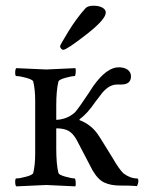

<svg xmlns="http://www.w3.org/2000/svg" viewBox="-20 -662 528 685"><path d="M357.4 -617.2Q357.4 -592.8 287.6 -538.6Q217.8 -484.4 206.1 -484.4Q201.2 -484.4 197.8 -488.8Q194.3 -493.2 194.3 -497.1Q194.3 -501 223.1 -548.3Q252 -595.7 285.2 -632.8Q293.9 -641.6 313.5 -641.6Q333 -641.6 345.2 -634.8Q357.4 -627.9 357.4 -617.2ZM310.5 -53.7 253.9 -162.1Q241.2 -185.5 225.1 -194.8Q209 -204.1 180.7 -204.1V-131.8Q180.7 -75.2 188.5 -44.9Q190.4 -38.1 213.4 -31.7Q236.3 -25.4 246.1 -25.4Q249 -25.4 250 -13.7Q251 -2 249 2.9Q151.4 -2 145 -2Q138.7 -2 38.1 2.9Q34.2 -1 34.2 -13.2Q34.2 -25.4 38.1 -25.4Q50.8 -25.4 73.7 -31.7Q96.7 -38.1 98.6 -44.9Q105.5 -73.2 105.5 -113.3V-302.7Q105.5 -342.8 98.6 -371.1Q96.7 -377.9 73.7 -384.3Q50.8 -390.6 38.1 -390.6Q34.2 -390.6 34.2 -402.8Q34.2 -415 38.1 -418.9Q138.7 -414.1 145 -414.1Q151.4 -414.1 249 -418.9Q251 -414.1 250 -402.3Q249 -390.6 246.1 -390.6Q236.3 -390.6 213.4 -384.3Q190.4 -377.9 188.5 -371.1Q180.7 -340.8 180.7 -284.2V-234.4Q220.7 -236.3 248 -261.7Q261.7 -277.3 297.9 -332L312.5 -354.5Q360.4 -421.9 403.3 -421.9Q423.8 -421.9 435.5 -413.1Q447.3 -404.3 447.3 -389.6Q447.3 -360.4 412.1 -360.4H397.5Q369.6 -360.4 344.7 -330.6Q336.9 -321.3 320.3 -298.8Q292 -256.8 263.7 -236.3V-233.4Q302.7 -218.8 327.1 -185.5Q331.1 -180.7 354.5 -142.6L382.8 -96.7Q404.3 -59.6 419.9 -43.9Q444.3 -25.4 468.8 -25.4Q473.6 -25.4 473.6 -16.6Q473.6 -7.8 468.8 2L455.1 1Q441.4 0 408.7 0Q376 0 353 -10.3Q330.1 -20.5 310.5 -53.7Z"/></svg>

Font: CrimsonText-Roman
Style: Roman
Weight: 400
Version: Version 0.13